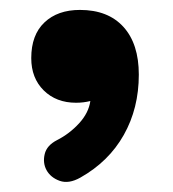

<svg xmlns="http://www.w3.org/2000/svg" viewBox="-20 -772 349 387"><path d="M141.1 -752Q197.8 -752 228.8 -717.8Q259.8 -683.6 259.8 -621.6Q259.8 -553.7 229.5 -500Q199.2 -446.3 142.1 -414.1Q118.7 -400.9 100.3 -407.5Q82 -414.1 73.7 -429.2Q65.9 -443.8 70.1 -461.4Q74.2 -479 95.2 -489.7Q120.1 -502.4 139.4 -523.4Q158.7 -544.4 162.1 -568.4Q148.4 -564.9 133.3 -564.9Q93.3 -564.9 68.1 -589.8Q43 -614.7 43 -654.8Q43 -701.7 69.6 -726.8Q96.2 -752 141.1 -752Z"/></svg>

Font: Mikhak-DS1-FD Black
Style: Regular
Weight: 900
Designer: Amin Abedi
Version: Version 3.2